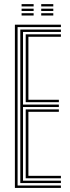

<svg xmlns="http://www.w3.org/2000/svg" viewBox="-20 -921 341 941"><path d="M53 0V-800H278.5V-788.2H66.2V-11.8H278.5V0ZM79.5 -23.8V-776.2H278.5V-764.5H92.8V-408.5H268.5V-396.5H92.8V-35.5H278.5V-23.8ZM106 -420.2V-752.8H278.5V-740.8H119.2V-432H268.5V-420.2ZM106 -47.2V-384.8H268.5V-373H119.2V-59.2H278.5V-47.2ZM182 -889.5V-900.8H241.2V-889.5ZM85.8 -889.5V-900.8H144.8V-889.5ZM85.8 -867.2V-878.5H144.8V-867.2ZM182 -867.2V-878.5H241.2V-867.2ZM85.8 -845V-856.2H144.8V-845ZM182 -845V-856.2H241.2V-845Z"/></svg>

Font: Big Shoulders Inline Display
Style: Regular
Weight: 400
Designer: Patric King
Foundry: XO Type Co
Version: Version 1.000